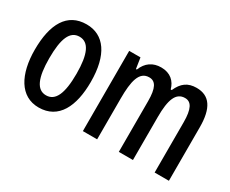

<svg xmlns="http://www.w3.org/2000/svg" viewBox="-90 -830 1338 1119"><g transform="rotate(30 579.5 -270.0)"><path d="M417 -271C417 -453 347 -550 229 -550C99 -550 40 -444 40 -271C40 -107 102 10 227 10C361 10 417 -108 417 -271ZM138 -270C138 -402 165 -467 229 -467C292 -467 321 -402 321 -271C321 -138 292 -73 229 -73C166 -73 138 -140 138 -270Z M969 -550C910 -550 874 -523 849 -466H842C829 -515 793 -550 731 -550C675 -550 634 -522 613 -468H607L596 -540H520V0H616V-275C616 -390 632 -465 699 -465C742 -465 762 -429 762 -341V0H857V-290C857 -405 879 -465 940 -465C982 -465 1003 -428 1003 -338V0H1099V-360C1099 -488 1057 -550 969 -550Z"/></g></svg>

Font: Noto Sans Lao ExtraCondensed Medium
Style: Regular
Weight: 500
Width: 2
Designer: Monotype Design Team
Foundry: Monotype Imaging Inc.
Version: Version 2.003